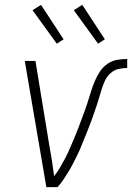

<svg xmlns="http://www.w3.org/2000/svg" viewBox="-20 -771 544 791"><path d="M217 0H171L82 -520H126L183 -173Q189 -141 194 -109Q199 -77 203 -45Q217 -63 228 -82Q239 -101 249 -120Q259 -139 267.5 -159Q276 -179 284.5 -198.5Q293 -218 300.5 -238Q308 -258 315.5 -278Q323 -298 330.5 -318.5Q338 -339 344 -359Q350 -379 356.5 -399Q363 -419 371.5 -439Q380 -459 392.5 -477.5Q405 -496 423.5 -508.5Q442 -521 463 -524.5Q484 -528 504 -528V-491Q487 -491 469 -487Q451 -483 436 -470Q421 -457 413 -440Q405 -423 399.5 -405.5Q394 -388 389 -370.5Q384 -353 378 -335.5Q372 -318 366 -300.5Q360 -283 353.5 -265.5Q347 -248 340 -231Q333 -214 326 -196.5Q319 -179 312 -162Q305 -145 296.5 -128Q288 -111 279.5 -94.5Q271 -78 261 -62Q251 -46 240.5 -30Q230 -14 217 0ZM384 -591 284 -729 319 -751 412 -609ZM214 -591 114 -729 149 -751 242 -609Z"/></svg>

Font: Iosevka Extralight
Style: Italic
Weight: 200
Italic angle: -9°
Monospace: yes
Designer: Belleve Invis
Foundry: Belleve Invis
Version: Version 32.5.0; ttfautohint (v1.8.4)